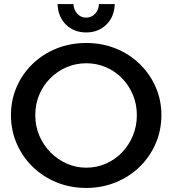

<svg xmlns="http://www.w3.org/2000/svg" viewBox="-20 -919 850 947"><path d="M405 -707Q483 -707 550.5 -680Q618 -653 668.5 -604Q719 -555 747.5 -490.5Q776 -426 776 -351Q776 -276 747.5 -210.5Q719 -145 668.5 -96Q618 -47 550.5 -19.5Q483 8 405 8Q327 8 259.5 -19.5Q192 -47 141.5 -96Q91 -145 62.5 -210.5Q34 -276 34 -351Q34 -426 62.5 -491Q91 -556 141.5 -604.5Q192 -653 259.5 -680Q327 -707 405 -707ZM406 -607Q354 -607 308.5 -587.5Q263 -568 228 -533Q193 -498 173.5 -451.5Q154 -405 154 -351Q154 -297 174 -250Q194 -203 229 -167.5Q264 -132 309.5 -112Q355 -92 406 -92Q457 -92 502.5 -112Q548 -132 582 -167.5Q616 -203 635.5 -250Q655 -297 655 -351Q655 -405 635.5 -451.5Q616 -498 582 -533Q548 -568 502.5 -587.5Q457 -607 406 -607ZM342 -899Q344 -870 361.5 -851Q379 -832 405 -832Q431 -832 449 -851Q467 -870 468 -899H546Q544 -836 504.5 -797.5Q465 -759 405 -759Q345 -759 305.5 -797.5Q266 -836 264 -899Z"/></svg>

Font: Alexandria
Style: Regular
Weight: 400
Designer: Mohamed Gaber
Foundry: Kief Type Foundry
Version: Version 5.100